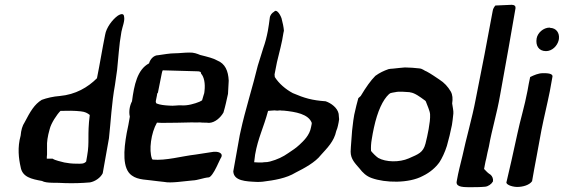

<svg xmlns="http://www.w3.org/2000/svg" viewBox="-20 -767 2349 800"><path d="M66 -202C52 -152 58 -106 66 -71C73 -29 111 -21 155 -13C174 -2 217 -7 252 -4C287 -3 321 -4 355 -7C377 -11 399 -27 408 -45L434 -191C442 -263 445 -336 459 -413L468 -476L475 -551C477 -577 481 -606 486 -635C490 -656 501 -680 497 -698C496 -711 485 -711 470 -701C448 -685 423 -652 418 -622C406 -563 396 -500 384 -441C346 -403 295 -373 229 -367C202 -365 176 -359 154 -351C123 -332 106 -302 83 -258C73 -243 68 -225 66 -202ZM187 -229C193 -254 217 -290 232 -305C262 -306 292 -306 317 -303C335 -301 344 -296 354 -288C343 -201 354 -178 343 -117L339 -94C329 -83 317 -85 299 -85C280 -85 263 -87 248 -90C234 -94 211 -98 199 -106H175C175 -111 175 -117 176 -123V-156C175 -174 178 -198 187 -229Z M530 -345C520 -326 516 -301 521 -281C517 -257 513 -235 508 -213C495 -141 489 -64 529 -36C556 -16 592 -19 637 -12L664 -9C693 -3 744 -12 781 -15C806 -16 826 -26 850 -28C858 -29 871 -48 882 -71C891 -89 899 -108 901 -110C912 -129 889 -139 860 -133C843 -130 822 -127 795 -123C735 -116 672 -97 616 -102C614 -103 614 -105 613 -106C600 -141 609 -213 634 -256C640 -256 646 -255 654 -255C682 -255 751 -256 779 -257C791 -257 802 -256 813 -257C820 -256 827 -256 833 -256C837 -256 843 -256 851 -255C876 -256 899 -277 911 -298C919 -324 924 -349 930 -376C931 -395 932 -413 933 -431C931 -472 918 -502 885 -515C870 -524 846 -530 814 -538C802 -543 787 -549 768 -548C749 -548 726 -545 710 -545C686 -545 662 -540 639 -537C621 -537 606 -521 601 -503C552 -477 539 -413 530 -345ZM629 -345C630 -353 634 -366 635 -377C637 -380 637 -379 638 -381L654 -461C655 -466 656 -470 658 -474L800 -470C813 -470 818 -468 818 -460C830 -447 836 -420 832 -387L831 -379C829 -375 827 -364 822 -349C820 -347 814 -345 811 -343C792 -335 761 -326 736 -328C718 -329 705 -325 685 -327C666 -328 646 -330 632 -336C630 -338 629 -341 629 -345Z M952 -53C954 -13 1004 -11 1051 -9C1059 -9 1067 -9 1075 -10C1123 -16 1173 -24 1212 -48C1248 -66 1294 -91 1317 -121C1344 -151 1372 -178 1381 -221C1384 -229 1387 -236 1388 -243C1390 -252 1392 -261 1393 -270C1393 -274 1392 -277 1392 -281L1391 -293C1386 -318 1360 -337 1337 -345C1280 -349 1249 -358 1200 -379C1170 -395 1142 -419 1125 -446C1125 -449 1124 -453 1124 -457C1126 -471 1131 -489 1134 -508C1144 -551 1155 -588 1161 -630L1163 -639C1162 -653 1158 -673 1153 -691C1145 -713 1130 -730 1122 -718C1114 -714 1105 -704 1104 -692C1102 -674 1099 -656 1096 -638C1091 -612 1085 -589 1077 -567C1070 -544 1062 -519 1054 -493C1035 -413 1000 -302 983 -222L979 -204ZM1043 -123C1055 -192 1078 -234 1097 -305C1101 -306 1116 -306 1124 -307L1135 -306C1139 -306 1143 -307 1147 -307C1152 -306 1158 -306 1163 -306C1212 -301 1265 -292 1279 -255C1279 -254 1278 -253 1279 -252L1276 -237C1270 -203 1245 -180 1228 -164C1214 -151 1198 -140 1181 -129C1160 -114 1135 -102 1105 -94C1099 -92 1089 -91 1080 -91C1077 -91 1075 -90 1072 -90C1060 -90 1049 -90 1039 -91C1040 -100 1041 -110 1043 -123Z M1456 -289C1453 -273 1451 -257 1449 -239L1447 -222L1442 -155C1442 -148 1441 -142 1441 -135C1441 -104 1460 -86 1478 -65C1491 -48 1506 -33 1529 -25C1584 -5 1683 -2 1742 -34C1773 -49 1796 -70 1811 -91C1821 -106 1834 -133 1842 -159C1850 -187 1857 -216 1863 -246C1865 -258 1867 -274 1869 -294C1870 -305 1866 -321 1864 -336C1867 -355 1866 -372 1858 -386C1846 -406 1832 -422 1810 -436C1798 -444 1775 -460 1758 -469C1748 -472 1741 -481 1727 -482C1709 -484 1686 -486 1667 -486C1650 -484 1639 -484 1617 -481C1611 -481 1604 -480 1599 -479C1579 -472 1562 -464 1544 -451C1525 -432 1505 -404 1483 -367L1473 -358C1468 -340 1462 -317 1456 -289ZM1529 -187C1532 -203 1534 -219 1538 -235C1553 -304 1575 -351 1601 -375C1603 -376 1605 -378 1607 -379C1611 -380 1619 -382 1627 -383C1644 -387 1667 -384 1686 -383C1688 -383 1688 -382 1690 -382C1708 -380 1732 -362 1747 -351C1751 -349 1752 -347 1754 -345C1760 -328 1771 -306 1772 -291C1773 -273 1770 -252 1766 -229C1762 -208 1758 -188 1753 -169C1743 -131 1724 -125 1683 -107C1644 -90 1588 -91 1556 -109C1547 -115 1533 -129 1526 -138C1525 -154 1526 -170 1529 -187Z M1884 -17C1876 10 1899 13 1937 13C1958 13 1980 13 2001 11C2014 10 2028 0 2034 -11C2036 -22 2031 -33 2024 -39C2014 -45 2005 -54 1997 -63L2001 -84C2002 -91 2004 -98 2006 -106C2009 -123 2013 -139 2017 -156C2030 -230 2050 -291 2064 -372C2089 -507 2112 -641 2128 -733C2129 -741 2124 -747 2112 -747C2103 -747 2085 -746 2044 -744C2039 -738 2034 -730 2033 -722C2012 -607 1987 -477 1962 -353C1948 -278 1921 -185 1907 -118C1899 -85 1889 -47 1884 -17Z M2090 -8C2088 1 2109 11 2134 12C2159 12 2186 4 2197 -12C2208 -77 2223 -150 2236 -225C2247 -280 2260 -332 2271 -387L2282 -448C2283 -456 2275 -463 2241 -462C2224 -462 2205 -454 2189 -446C2185 -427 2181 -408 2178 -389C2166 -325 2147 -264 2136 -211C2118 -127 2103 -62 2091 -11ZM2216 -607C2211 -578 2224 -554 2255 -554C2280 -554 2302 -575 2308 -600L2309 -607C2311 -629 2299 -650 2272 -651C2271 -651 2271 -652 2270 -652C2244 -652 2220 -630 2216 -607Z"/></svg>

Font: Vapor
Style: Obl
Weight: 400
Foundry: Cannot Into Space Fonts
Version: Version 0.179